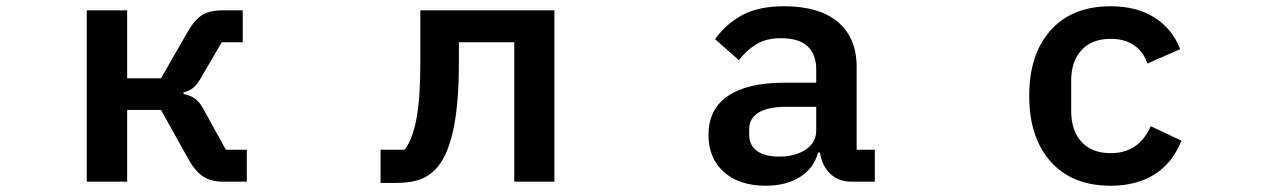

<svg xmlns="http://www.w3.org/2000/svg" viewBox="-20 -580 4040 613"><path d="M257 0V-547H386V-330H494L579 -478Q601 -517 625.5 -532Q650 -547 689 -547H755V-445H688L626 -339Q612 -313 599 -301.5Q586 -290 566 -285V-280Q587 -276 602.5 -265Q618 -254 631 -229L701 -102H768V0H692Q654 0 628.5 -16.5Q603 -33 581 -73L494 -229H386V0Z M1195 4V-102H1272Q1297 -135 1309.5 -200Q1322 -265 1322 -380V-547H1750V0H1622V-445H1445V-375Q1445 -114 1369 -38Q1346 -15 1316.5 -5.5Q1287 4 1243 4Z M2242 -149Q2242 -232 2304.5 -274Q2367 -316 2484 -316H2586V-358Q2586 -406 2558.5 -432Q2531 -458 2474 -458Q2427 -458 2396 -439.5Q2365 -421 2339 -388L2263 -455Q2299 -505 2351 -532.5Q2403 -560 2483 -560Q2596 -560 2655.5 -509.5Q2715 -459 2715 -366V-102H2773V0H2699Q2657 0 2630.5 -25.5Q2604 -51 2598 -93H2592Q2578 -42 2533.5 -14.5Q2489 13 2425 13Q2340 13 2291 -31Q2242 -75 2242 -149ZM2586 -164V-239H2490Q2432 -239 2402 -220.5Q2372 -202 2372 -169V-150Q2372 -116 2397 -98Q2422 -80 2467 -80Q2519 -80 2552.5 -102.5Q2586 -125 2586 -164Z M3266 -274Q3266 -407 3334.5 -483.5Q3403 -560 3526 -560Q3609 -560 3666 -524Q3723 -488 3748 -423L3643 -377Q3632 -413 3602 -434.5Q3572 -456 3526 -456Q3466 -456 3433 -420Q3400 -384 3400 -323V-225Q3400 -163 3433 -127Q3466 -91 3526 -91Q3616 -91 3654 -177L3752 -131Q3724 -60 3666.5 -23.5Q3609 13 3526 13Q3403 13 3334.5 -64Q3266 -141 3266 -274Z"/></svg>

Font: IBM Plex Sans JP SemiBold
Style: Regular
Weight: 600
Designer: Mike Abbink; Paul van der Laan; Pieter van Rosmalen; Wujin Sim; Yejin Wi; Jinhee Kim; Boomi Park; Yona Kim; Kichan Ma
Foundry: Sandoll Inc.
Version: Version 1.001